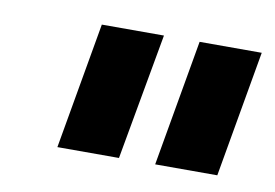

<svg xmlns="http://www.w3.org/2000/svg" viewBox="-40 -758 501 350"><g transform="rotate(10 210.0 -583.0)"><path d="M124 -700H239L197 -466H83ZM305 -700H420L379 -466H264Z"/></g></svg>

Font: Bai Jamjuree SemiBold
Style: Italic
Weight: 600
Italic angle: -10°
Version: Version 1.000; ttfautohint (v1.6)